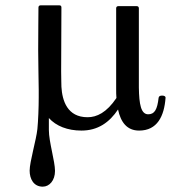

<svg xmlns="http://www.w3.org/2000/svg" viewBox="-20 -475 656 719"><path d="M587 -117C580 -117 575 -115 574 -109C569 -65 559 -47 535 -47C508 -47 501 -84 500 -147V-444C500 -449 497 -452 492 -452H423C418 -452 415 -449 415 -444V-142C415 -130 415 -119 416 -108C379 -53 342 -36 308 -36C232 -36 213 -98 210 -150C210 -160 209 -181 209 -207L210 -447C210 -453 207 -455 202 -455H132C127 -455 124 -452 124 -447C124 -424 123 -356 123 -287C123 -229 125 -170 125 -139V-110C125 -73 123 -22 120 8C116 48 91 131 91 164C91 195 106 224 140 224C165 224 186 201 186 165C186 129 163 56 163 12V-33C190 -3 233 14 285 14C347 14 390 -17 422 -65C432 -18 455 14 501 14C569 14 595 -40 600 -109C600 -115 594 -117 587 -117Z"/></svg>

Font: Shippori Mincho OTF Medium
Style: Regular
Weight: 500
Designer: FONTDASU
Foundry: FONTDASU / Google Inc. / but / Adobe
Version: Version 3.300;hotconv 1.0.109;makeotfexe 2.5.65596